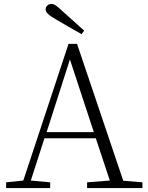

<svg xmlns="http://www.w3.org/2000/svg" viewBox="-20 -952 747 972"><path d="M406 -797C370 -830 332 -864 298 -894C268 -922 255 -932 241 -932C224 -932 211 -920 211 -905C211 -889 225 -876 263 -854C305 -829 349 -804 393 -779ZM334 -651 455 -283H216ZM421 0H701V-29L604 -37L370 -730H327L98 -38L11 -29V0H234V-29L136 -38L205 -252H465L536 -38L421 -29Z"/></svg>

Font: Noto Serif TC ExtraLight
Style: Regular
Weight: 200
Designer: Ryoko NISHIZUKA 西塚涼子 (kana & ideographs); Frank Grießhammer (Latin, Greek & Cyrillic); Wenlong ZHANG 张文龙 (bopomofo); San
Foundry: Adobe
Version: Version 2.001;hotconv 1.1.0;makeotfexe 2.6.0